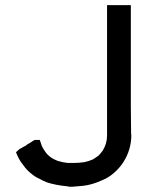

<svg xmlns="http://www.w3.org/2000/svg" viewBox="-20 -710 600 733"><path d="M256.8 2.9H245.1H243.2Q238.3 1 235.4 1H234.4Q193.4 -2.9 159.2 -13.7Q142.6 -20.5 128.9 -28.3Q113.3 -35.2 99.6 -46.9Q81.1 -61.5 69.3 -79.1Q54.7 -96.7 45.9 -117.2L41 -128.9L50.8 -137.7Q54.7 -141.6 59.6 -143.6L71.3 -150.4Q75.2 -152.3 79.1 -154.3Q84 -159.2 86.9 -160.2L91.8 -163.1Q95.7 -165 98.6 -167Q103.5 -170.9 112.3 -175.8H116.2H117.2H131.8Q136.7 -160.2 140.1 -151.9Q143.6 -143.6 151.4 -132.8Q167 -108.4 200.2 -95.7Q220.7 -89.8 238.3 -87.9Q254.9 -87.9 261.7 -87.9Q281.2 -87.9 300.8 -90.8Q317.4 -93.8 335 -101.6Q345.7 -108.4 355.5 -115.2Q363.3 -123 372.1 -134.8Q388.7 -162.1 388.7 -192.4V-690.4H406.2H409.2H413.1H422.9H432.6H439.5H445.3H454.1H461.9H479.5V-307.6Q479.5 -253.9 480.5 -198.2Q480.5 -197.3 481.4 -195.3Q481.4 -137.7 450.2 -89.8Q435.5 -67.4 415 -49.8Q393.6 -31.2 371.1 -22.5Q331.1 -3.9 295.9 -0.5Q260.7 2.9 256.8 2.9Z"/></svg>

Font: LeFont
Style: Default
Weight: 400
Designer: Leryon MEDIA
Version: Version 1.0